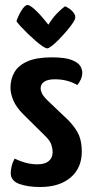

<svg xmlns="http://www.w3.org/2000/svg" viewBox="-20 -740 367 770"><path d="M141 10Q91 10 57 -2.5Q23 -15 23 -46Q23 -57 26.5 -72.5Q30 -88 39 -104Q61 -93 84 -87Q107 -81 130 -81Q160 -81 175.5 -94Q191 -107 191 -130Q191 -144 186 -159.5Q181 -175 163 -193L73 -282Q45 -310 33.5 -337.5Q22 -365 22 -388Q22 -423 38 -450.5Q54 -478 90.5 -494Q127 -510 187 -510Q241 -510 267.5 -499.5Q294 -489 302 -475Q310 -461 310 -449Q310 -423 290 -399Q269 -411 247 -416.5Q225 -422 200 -422Q172 -422 157.5 -412.5Q143 -403 143 -386Q143 -377 148.5 -365Q154 -353 175 -333L255 -257Q286 -224 297 -197Q308 -170 308 -132Q308 -66 263 -28Q218 10 141 10ZM170 -546Q163 -546 150.5 -554.5Q138 -563 122.5 -576.5Q107 -590 91.5 -605Q76 -620 64 -633Q52 -646 46 -655Q53 -677 66.5 -698.5Q80 -720 91 -720Q97 -720 107.5 -712Q118 -704 129.5 -692.5Q141 -681 151 -669Q161 -657 167.5 -649Q174 -641 174 -641Q191 -668 206.5 -684Q222 -700 231.5 -707.5Q241 -715 241 -715Q260 -706 271 -694Q282 -682 282 -671Q282 -663 272.5 -648.5Q263 -634 248 -616.5Q233 -599 217 -582.5Q201 -566 188 -556Q175 -546 170 -546Z"/></svg>

Font: Yanone Kaffeesatz SemiBold
Style: Regular
Weight: 600
Designer: Yanone (Cyrillic: Daniel Pouzeot, Huerta Tipografica, and Cyreal)
Foundry: Yanone
Version: Version 2.003